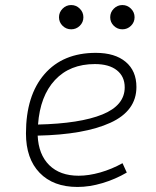

<svg xmlns="http://www.w3.org/2000/svg" viewBox="-20 -739 626 769"><path d="M294.9 -35.2Q335.4 -35.2 381.6 -48.3Q427.7 -61.5 470.7 -85.4L487.8 -47.9Q441.9 -21 390.1 -5.6Q338.4 9.8 290.5 9.8Q193.4 9.8 138.7 -46.9Q84 -103.5 84 -204.6Q84 -356.4 158 -441.9Q231.9 -527.3 363.8 -527.3Q440.4 -527.3 483.4 -491.2Q526.4 -455.1 526.4 -390.6Q526.4 -294.9 422.1 -247.3Q317.9 -199.7 130.9 -195.8Q134.3 -120.1 177.2 -77.6Q220.2 -35.2 294.9 -35.2ZM132.3 -240.2Q300.3 -244.1 389.9 -280.5Q479.5 -316.9 479.5 -389.2Q479.5 -432.6 448.2 -457.5Q417 -482.4 359.9 -482.4Q259.8 -482.4 200.2 -418.5Q140.6 -354.5 132.3 -240.2ZM265.1 -621.6Q245.1 -621.6 230.7 -635.7Q216.3 -649.9 216.3 -669.9Q216.3 -689.9 230.7 -704.3Q245.1 -718.8 265.1 -718.8Q285.2 -718.8 299.6 -704.3Q314 -689.9 314 -669.9Q314 -649.9 299.6 -635.7Q285.2 -621.6 265.1 -621.6ZM470.2 -621.6Q450.2 -621.6 435.8 -635.7Q421.4 -649.9 421.4 -669.9Q421.4 -689.9 435.8 -704.3Q450.2 -718.8 470.2 -718.8Q490.2 -718.8 504.6 -704.3Q519 -689.9 519 -669.9Q519 -649.9 504.6 -635.7Q490.2 -621.6 470.2 -621.6Z"/></svg>

Font: Cascadia Mono PL ExtraLight
Style: Italic
Weight: 200
Italic angle: -10°
Monospace: yes
Designer: Aaron Bell
Foundry: Saja Typeworks
Version: Version 2404.023; ttfautohint (v1.8.4)